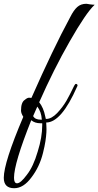

<svg xmlns="http://www.w3.org/2000/svg" viewBox="-136 -646 520 1014"><path d="M-61 348Q-116 348 -116 293Q-116 213 -13 -29Q-25 -48 -25 -62Q-25 -105 -6 -118Q8 -130 17.5 -130Q27 -130 30 -129Q87 -258 138 -364.5Q189 -471 235 -556Q253 -592 272 -609Q291 -626 320 -626Q322 -626 327.5 -625Q333 -624 339.5 -623Q346 -622 353 -621.5Q360 -621 364 -621Q318 -578 232 -427Q189 -352 149 -272Q109 -192 71 -106Q94 -77 103 -31L106 -18H109Q136 -18 166 -49Q181 -65 193 -81Q205 -97 215 -114Q234 -148 246 -173.5Q258 -199 261 -201Q266 -205 271 -200.5Q276 -196 271 -188Q188 1 108 1Q108 9 109 21.5Q110 34 109 53.5Q108 73 104 99.5Q100 126 91 162Q73 235 30 291Q-12 348 -61 348ZM-62 293Q-62 322 -46 322Q-27 322 6 277Q40 234 63 155Q87 79 87 15V5H78Q48 5 29 -11Q-62 217 -62 293ZM85 -14Q82 -57 61 -83L39 -33Q49 -14 79 -14Z"/></svg>

Font: #9Slide05 Great Vibes
Style: Regular
Weight: 400
Designer: Robert E. Leuschke
Foundry: Robert E. Leuschke
Version: Version 1.001